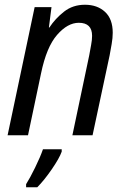

<svg xmlns="http://www.w3.org/2000/svg" viewBox="-20 -568 535 809"><path d="M12 2H98L153 -259Q176 -370 220.5 -421Q265 -472 312 -472Q368 -472 368 -417Q368 -400 364 -379Q360 -358 356 -335L285 2H370L442 -335Q446 -357 450.5 -382.5Q455 -408 455 -430Q455 -488 422.5 -518Q390 -548 338 -548Q287 -548 250 -519Q213 -490 188 -452H186L197 -538H126ZM90 221H137Q166 192 198 145.5Q230 99 240 71V61H161Q150 93 128 138Q106 183 90 208Z"/></svg>

Font: Noto Sans UI SemiCondensed
Style: Italic
Weight: 400
Width: 4
Italic angle: -12°
Designer: Monotype Design Team
Foundry: Monotype Imaging Inc.
Version: Version 1.901